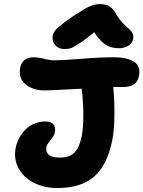

<svg xmlns="http://www.w3.org/2000/svg" viewBox="-20 -987 713 955"><path d="M299.8 -743.2Q272.5 -743.2 255.9 -761Q239.3 -778.8 241.2 -805.2Q242.7 -823.7 261.2 -843Q279.8 -862.3 346.2 -908.2Q387.7 -935.1 402.8 -943.8Q418 -952.6 437.3 -959.7Q456.5 -966.8 476.1 -966.8Q506.8 -966.8 524.9 -955.3Q543 -943.8 557.1 -918Q571.3 -893.1 589.8 -873.3Q608.4 -853.5 620.1 -844.5Q631.8 -835.4 638.7 -822.8Q645.5 -810.1 642.1 -793Q638.7 -772 618.4 -759.5Q598.1 -747.1 570.8 -747.1Q533.2 -747.1 506.1 -763.9Q479 -780.8 448.2 -826.2Q400.4 -787.1 370.8 -768.3Q341.3 -749.5 329.3 -746.3Q317.4 -743.2 299.8 -743.2ZM264.2 -51.8Q197.8 -51.8 146.5 -78.9Q95.2 -106 71.3 -152.1Q47.4 -198.2 58.1 -252Q70.3 -308.1 109.9 -345.5Q149.4 -382.8 207 -382.8Q232.9 -382.8 245.4 -368.7Q257.8 -354.5 252.9 -330.1Q250 -314.9 240.7 -302.5Q231.4 -290 222.4 -278.8Q213.4 -267.6 210.9 -255.9Q206.5 -232.9 221.7 -218Q236.8 -203.1 277.8 -203.1Q326.2 -203.1 350.8 -228.8Q375.5 -254.4 387.2 -312Q395 -358.9 394.5 -421.6Q394 -484.4 386.2 -545.9Q227.1 -537.1 203.1 -537.1Q143.6 -537.1 106.7 -567.6Q69.8 -598.1 81.1 -652.8Q85 -674.8 102.3 -688.5Q119.6 -702.1 146 -702.1Q170.9 -702.1 199.7 -694.6Q228.5 -687 251 -687Q293.9 -687 385.7 -694.6Q477.5 -702.1 547.9 -702.1Q575.7 -702.1 597.9 -698Q620.1 -693.8 639.9 -684.1Q659.7 -674.3 668.2 -654.8Q676.8 -635.3 670.9 -607.9Q660.6 -554.2 594.2 -554.2H543Q549.8 -495.6 549.1 -416Q548.3 -336.4 538.1 -288.1Q513.2 -164.6 448 -108.2Q382.8 -51.8 264.2 -51.8Z"/></svg>

Font: Shantell Sans Irregular Bouncy
Style: Bold Italic
Weight: 700
Italic angle: -11.31°
Designer: Stephen Nixon, Anya Danilova, Shantell Martin
Foundry: Arrow Type
Version: Version 1.006;[9816181b4]